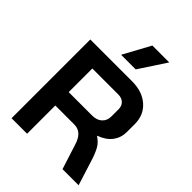

<svg xmlns="http://www.w3.org/2000/svg" viewBox="-265 -1078 1207 1207"><g transform="rotate(45 339.0 -474.5)"><path d="M62 -700H434Q525 -700 580.5 -651Q636 -602 636 -522V-452Q636 -400 606.5 -361.5Q577 -323 521 -303V-301Q553 -280 569.5 -253Q586 -226 602 -178L658 0H515L462 -166Q449 -209 426 -230Q403 -251 369 -251H200V0H62ZM408 -370Q450 -370 474 -392.5Q498 -415 498 -451V-516Q498 -545 480 -562.5Q462 -580 432 -580H200V-370ZM365 -949H515L397 -769H267Z"/></g></svg>

Font: Bai Jamjuree
Style: Bold
Weight: 700
Designer: Katatrad Aksorn Co.,Ltd.
Foundry: Cadson Demak Co.,Ltd.
Version: Version 1.000; ttfautohint (v1.6)